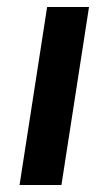

<svg xmlns="http://www.w3.org/2000/svg" viewBox="-20 -530 310 550"><path d="M36 0 115 -510H235L156 0Z"/></svg>

Font: Azeri Sans SemiBold
Style: Italic
Weight: 600
Designer: Hector Gatti & Omnibus-Type (original fonts) / Cristiano Sobral (main changes and remastering)
Foundry: Omnibus-Type
Version: Version 0.07;August 21, 2020;FontCreator 13.0.0.2681 64-bit;